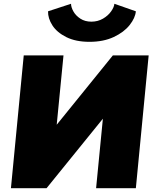

<svg xmlns="http://www.w3.org/2000/svg" viewBox="-20 -999 831 1019"><path d="M769 -705 701 0H490L526 -369L227 0H38L106 -705H317L281 -337L579 -705ZM235 -939 357 -979Q357 -961 369.5 -938.5Q382 -916 406.5 -900Q431 -884 465 -884Q499 -884 526.5 -900Q554 -916 570 -939Q586 -962 587 -979L701 -939Q698 -904 668 -866Q638 -828 583.5 -802.5Q529 -777 455 -777Q382 -777 332 -802Q282 -827 258 -864.5Q234 -902 235 -939Z"/></svg>

Font: Nunito Sans Heavy Heavy
Style: Italic
Weight: 400
Italic angle: -4.541°
Designer: Vernon Adams
Foundry: Vernon Adams
Version: Version 2.002